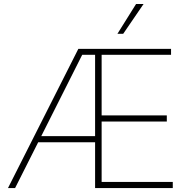

<svg xmlns="http://www.w3.org/2000/svg" viewBox="-20 -955 956 975"><path d="M377.9 -707H848.6V-676.8H496.1V-369.1H827.1V-337.9H496.1V-31.2H857.4V0H462.9V-232.4H173.8L56.6 0H20.5ZM462.9 -263.7V-676.8H397.5L189.5 -263.7ZM670.9 -934.6H709L605.5 -783.2H576.2Z"/></svg>

Font: Pretendard Std Thin
Style: Regular
Weight: 100
Designer: Base glyphs from Inter by Rasmus Andersson; Hangeul glyphs from Noto Sans CJK(Source Han Sans) by Jang Soo-young and Kan
Foundry: Kil Hyung-jin
Version: Version 1.309